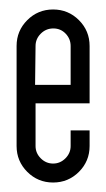

<svg xmlns="http://www.w3.org/2000/svg" viewBox="-20 -378 224 405"><path d="M55 -281 54 -199H129V-281Q129 -296 118.5 -307Q108 -318 92.5 -318Q77 -318 66 -307Q55 -296 55 -281ZM169 -281V-160H55V-70Q55 -55 66 -44Q77 -33 92 -33Q107 -33 118 -44Q129 -55 129 -70V-103H169V-70Q169 -38 146.5 -15.5Q124 7 92 7Q60 7 37.5 -15.5Q15 -38 15 -70V-281Q15 -313 37.5 -335.5Q60 -358 92 -358Q124 -358 146.5 -335.5Q169 -313 169 -281Z"/></svg>

Font: RIT Chingam
Style: Regular
Weight: 400
Version: Version 1.2.1